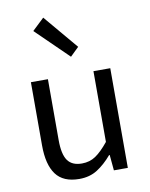

<svg xmlns="http://www.w3.org/2000/svg" viewBox="-88 -845 720 922"><g transform="rotate(-10 272.0 -384.5)"><path d="M286 -573 129 -726 187 -781 328 -614ZM224 12Q146 12 110.5 -36Q75 -84 75 -178V-486H158V-189Q158 -120 179.5 -89.5Q201 -59 249 -59Q287 -59 316 -78.5Q345 -98 380 -141V-486H462V0H394L387 -76H384Q350 -36 312.5 -12Q275 12 224 12Z"/></g></svg>

Font: TypoPRO Source Sans Pro
Style: Regular
Weight: 400
Designer: Paul D. Hunt
Foundry: Adobe Systems Incorporated
Version: Version 2.020;PS 2.000;hotconv 1.0.86;makeotf.lib2.5.63406